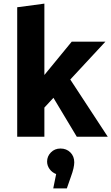

<svg xmlns="http://www.w3.org/2000/svg" viewBox="-20 -755 615 1060"><path d="M75 0V-715L225 -735V-341L376 -525H562L368 -316L575 0H404L275 -215L225 -161V0ZM390 141Q390 155 385.5 175Q381 195 371 222L349 285H274L290 206Q267 197 253.5 178Q240 159 240 137Q240 108 261 86.5Q282 65 314 65Q347 65 368.5 86.5Q390 108 390 141Z"/></svg>

Font: Radio Canada
Style: Regular
Weight: 400
Designer: Charles Daoud, Etienne Aubert Bonn, Alexandre Saumier Demers, Jacques Le Bailly
Foundry: Radio-Canada
Version: Version 2.104;gftools[0.9.28.dev5+ged2979d]